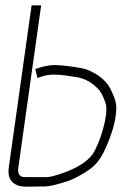

<svg xmlns="http://www.w3.org/2000/svg" viewBox="-20 -711 458 723"><path d="M49 -80 135 -691H99L13 -80C8 -45 20 -22 49 -12C55 -10 67 -8 85 -8C103 -8 125 -9 151 -9C165 -9 192 -15 232 -28C245 -32 261 -39 282 -51C341 -83 362 -109 393 -190C406 -225 417 -263 418 -304C418 -321 413 -341 402 -363C387 -402 355 -430 307 -449C292 -455 222 -466 184 -466C171 -466 153 -463 131 -457L113 -451L121 -417L138 -423C155 -429 170 -430 184 -430C213 -430 240 -425 266 -421C300 -416 330 -399 355 -370C365 -356 373 -338 379 -317C388 -273 356 -173 330 -132C309 -102 268 -76 207 -56C185 -49 168 -44 156 -44H98C93 -44 86 -45 77 -44C56 -43 45 -54 49 -80Z"/></svg>

Font: Reckless Catfish
Style: It
Weight: 400
Foundry: Cannot Into Space Fonts
Version: Version 0.2894